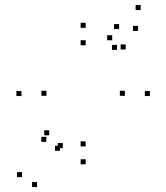

<svg xmlns="http://www.w3.org/2000/svg" viewBox="-20 -630 660 762"><path d="M218.3 -31.5V-51.5H198.3V-31.5ZM478.8 -433.7V-453.7H458.8V-433.7ZM425.3 -470.2V-490.2H405.3V-470.2ZM163.8 -67V-87H143.8V-67ZM127.2 112.5V92.5H107.2V112.5ZM229.2 -42.3V-62.3H209.2V-42.3ZM175.5 -93V-113H155.5V-93ZM67.5 73V53H47.5V73ZM527.8 -507.2V-527.2H507.8V-507.2ZM538.3 -590V-610H518.3V-590ZM452.7 -514.5V-534.5H432.7V-514.5ZM444.5 -432V-452H424.5V-432ZM574.8 -248.8V-268.8H554.8V-248.8ZM320 -519.5V-539.5H300V-519.5ZM65.2 -248.8V-268.8H45.2V-248.8ZM320 22V2H300V22ZM164.3 -249.7V-269.7H144.3V-249.7ZM320 -450.3V-470.3H300V-450.3ZM475.7 -249.7V-269.7H455.7V-249.7ZM320 -49V-69H300V-49Z"/></svg>

Font: Monaspace Xenon Dots Var
Style: Regular
Weight: 400
Designer: Riley Cran and the Lettermatic Team
Version: Version 1.100 (Monaspace Xenon Dots)